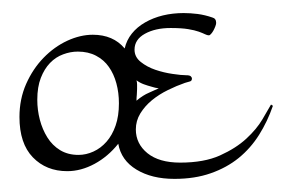

<svg xmlns="http://www.w3.org/2000/svg" viewBox="-20 -268 438 294"><path d="M255.9 -19Q292.5 -19 316.9 -30Q341.3 -41 357.2 -55.7Q373 -70.3 381.8 -85.2Q390.6 -100.1 395 -107.9L397.9 -106Q389.6 -82 376.7 -61.5Q363.8 -41 345.5 -26.1Q327.1 -11.2 302.7 -2.7Q278.3 5.9 247.1 5.9Q212.4 5.9 189 -8.3Q165.5 -22.5 161.1 -47.9Q145.5 -28.3 124.8 -17.1Q104 -5.9 83 -5.9Q50.8 -5.9 30.3 -27.1Q9.8 -48.3 9.8 -88.9Q9.8 -116.2 20 -139.4Q30.3 -162.6 46.6 -179.4Q63 -196.3 83 -205.6Q103 -214.8 122.1 -214.8Q153.3 -214.8 170.9 -193.8Q173.8 -206.5 181.9 -216.6Q189.9 -226.6 202.1 -233.6Q214.4 -240.7 229.5 -244.4Q244.6 -248 261.2 -248Q271.5 -248 282.7 -246.6Q293.9 -245.1 305.2 -241.2Q311 -239.7 311 -232.9Q311 -231 309.8 -227.8Q308.6 -224.6 306.9 -221.4Q305.2 -218.3 303.2 -216.1Q301.3 -213.9 299.8 -213.9Q297.4 -213.9 293.9 -215.6Q290.5 -217.3 284.4 -219.5Q278.3 -221.7 268.1 -223.4Q257.8 -225.1 241.2 -225.1Q217.8 -225.1 201.9 -216.3Q186 -207.5 186 -191.9Q186 -180.7 195.6 -173.1Q205.1 -165.5 218 -161.1Q231 -156.7 244.4 -154.8Q257.8 -152.8 265.1 -152.8Q270.5 -152.8 272.2 -151.1Q273.9 -149.4 273.9 -147.9Q273.9 -144 270.8 -143.3Q267.6 -142.6 263.2 -141.1Q250.5 -136.7 237.1 -130.1Q223.6 -123.5 212.6 -114.5Q201.7 -105.5 194.8 -94.2Q188 -83 188 -69.8Q188 -47.9 205.8 -33.4Q223.6 -19 255.9 -19ZM100.1 -30.8Q111.8 -30.8 123 -35.9Q134.3 -41 143.1 -51Q151.9 -61 157 -75.7Q162.1 -90.3 162.1 -109.9Q162.1 -126 158.2 -140.4Q154.3 -154.8 146.7 -165.5Q139.2 -176.3 127.2 -182.6Q115.2 -189 99.1 -189Q87.9 -189 76.7 -184.8Q65.4 -180.7 56.6 -171.6Q47.9 -162.6 42.5 -148.7Q37.1 -134.8 37.1 -115.2Q37.1 -99.6 41 -84.7Q44.9 -69.8 52.5 -57.6Q60.1 -45.4 72 -38.1Q84 -30.8 100.1 -30.8ZM189.9 -131.8Q189.9 -127.4 189.5 -123Q189 -118.7 189 -113.8Q198.7 -122.1 208.5 -126.2Q218.3 -130.4 223.1 -132.8Q217.8 -133.3 211.9 -135.3Q206.5 -136.7 200.4 -138.9Q194.3 -141.1 189 -145Q189.9 -142.1 189.9 -138.7Q189.9 -135.3 189.9 -131.8Z"/></svg>

Font: Stalemate
Style: Regular
Weight: 400
Designer: Astigmatic (AOETI)
Foundry: Astigmatic (AOETI)
Version: Version 001.000